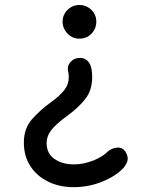

<svg xmlns="http://www.w3.org/2000/svg" viewBox="-20 -588 604 774"><path d="M232.4 -500.5Q232.4 -528.3 252.2 -548.1Q272 -567.9 300.3 -567.9Q327.6 -567.9 347.9 -548.8Q368.2 -529.8 368.2 -500.5Q368.2 -472.2 348.6 -452.1Q329.1 -432.1 300.3 -432.1Q271.5 -432.1 252 -452.9Q232.4 -473.6 232.4 -500.5ZM485.8 23.9Q500.5 47.4 491.2 67.6Q481.9 87.9 466.3 100.1Q435.1 128.4 384 147.5Q333 166.5 275.9 166.5Q219.7 166.5 174.3 144.3Q128.9 122.1 102.5 81.8Q76.2 41.5 76.2 -13.2Q76.2 -69.8 108.6 -106.9Q141.1 -144 186.5 -176.8Q221.2 -201.7 239.3 -224.9Q257.3 -248 257.3 -277.3Q257.3 -289.6 254.9 -298.8Q249.5 -320.3 262.2 -335.7Q274.9 -351.1 291.5 -353.5Q314.5 -357.4 328.1 -346.9Q341.8 -336.4 346.7 -318.8Q349.1 -311 350.3 -300Q351.6 -289.1 351.6 -277.8Q351.6 -224.1 324 -189.2Q296.4 -154.3 254.9 -124Q206.5 -88.9 187.3 -64.2Q168 -39.6 168 -10.7Q168 30.3 199.2 52.5Q230.5 74.7 277.8 74.7Q316.9 74.7 355.5 59.3Q394 43.9 414.6 22.9Q431.6 8.3 453.1 7.1Q474.6 5.9 485.8 23.9Z"/></svg>

Font: Mikhak-DS1-FD Medium
Style: Regular
Weight: 500
Designer: Amin Abedi
Version: Version 3.2